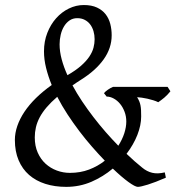

<svg xmlns="http://www.w3.org/2000/svg" viewBox="-20 -728 707 763"><path d="M216.8 -551.8Q216.8 -523.4 225.1 -492.4Q233.4 -461.4 248 -429.2Q281.2 -448.2 302.2 -466.8Q323.2 -485.4 335.2 -503.4Q347.2 -521.5 351.6 -538.6Q356 -555.7 356 -571.8Q356 -588.9 351.6 -604Q347.2 -619.1 338.6 -630.6Q330.1 -642.1 317.1 -648.9Q304.2 -655.8 287.1 -655.8Q269.5 -655.8 256.3 -646.7Q243.2 -637.7 234.4 -623Q225.6 -608.4 221.2 -589.6Q216.8 -570.8 216.8 -551.8ZM257.8 -41Q299.3 -41 334 -54.2Q368.7 -67.4 396.5 -89.4Q372.1 -114.7 346.2 -144.3Q320.3 -173.8 295.7 -206.3Q271 -238.8 248.3 -273.4Q225.6 -308.1 207.5 -343.3Q182.6 -321.8 165.5 -301.8Q148.4 -281.7 137.9 -262Q127.4 -242.2 122.8 -222.4Q118.2 -202.6 118.2 -182.1Q118.2 -147.9 129.9 -121.6Q141.6 -95.2 161.1 -77.4Q180.7 -59.6 205.8 -50.3Q231 -41 257.8 -41ZM657.2 -365.2Q645 -350.1 633.1 -340.1Q621.1 -330.1 608.9 -321.8Q600.1 -326.2 588.9 -329.6Q577.6 -333 566.2 -335.7Q554.7 -338.4 543.9 -339.8Q533.2 -341.3 524.9 -341.8Q530.3 -333 533.4 -325.4Q536.6 -317.9 538.3 -309.1Q540 -300.3 540.5 -289.8Q541 -279.3 541 -265.1Q541 -230.5 525.9 -191.9Q510.7 -153.3 482.9 -116.7Q516.6 -84.5 544.9 -62Q563.5 -46.4 585 -41.3Q606.4 -36.1 634.8 -43L639.2 -22Q596.7 -3.4 567.6 5.6Q538.6 14.6 527.8 14.6Q517.1 14.6 490.2 -4.9Q463.4 -24.4 428.2 -58.1Q390.1 -25.9 343.3 -5.6Q296.4 14.6 243.2 14.6Q197.8 14.6 160.2 2.7Q122.6 -9.3 95.7 -32.7Q68.8 -56.2 54 -91.1Q39.1 -126 39.1 -171.9Q39.1 -199.2 48.8 -227.5Q58.6 -255.9 77.1 -283.7Q95.7 -311.5 123 -338.4Q150.4 -365.2 185.5 -390.1Q171.4 -424.8 163.1 -458.3Q154.8 -491.7 154.8 -523.9Q154.8 -563.5 168 -597.2Q181.2 -630.9 203.1 -655.5Q225.1 -680.2 253.7 -694.1Q282.2 -708 313 -708Q344.2 -708 365.5 -698Q386.7 -688 399.7 -671.4Q412.6 -654.8 418.2 -633.1Q423.8 -611.3 423.8 -587.9Q423.8 -536.6 391.8 -491.9Q359.9 -447.3 301.8 -411.1Q292.5 -405.3 284.2 -399.7Q275.9 -394 268.1 -388.7Q285.2 -356.9 306.4 -325.2Q327.6 -293.5 351.3 -262.7Q375 -231.9 400.1 -203.1Q425.3 -174.3 450.2 -148.9Q465.8 -173.3 473.9 -198.2Q481.9 -223.1 481.9 -245.1Q481.9 -265.6 475.1 -283.7Q468.3 -301.8 457.3 -315.2Q446.3 -328.6 432.1 -336.4Q418 -344.2 403.8 -344.2L393.1 -357.9Q398.4 -364.3 408.9 -371.6Q419.4 -378.9 429.2 -382.8H646Z"/></svg>

Font: Gentium Plus
Style: Regular
Weight: 400
Designer: J. Victor Gaultney, Annie Olsen, Iska Routamaa
Foundry: SIL International
Version: Version 1.510